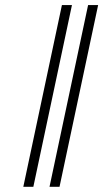

<svg xmlns="http://www.w3.org/2000/svg" viewBox="-20 -718 402 748"><path d="M211.9 9.8H172.9L323.2 -698.2H362.3ZM109.9 9.8H70.8L221.2 -698.2H260.3Z"/></svg>

Font: Linux Biolinum
Style: Italic
Weight: 400
Italic angle: -12°
Designer: Philipp H. Poll
Foundry: Philipp H. Poll
Version: Version 1.1.3 ; ttfautohint (v0.9)